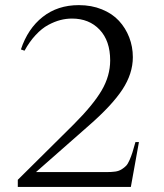

<svg xmlns="http://www.w3.org/2000/svg" viewBox="-20 -733 643 753"><path d="M76.2 -534.2Q95.7 -569.8 119.9 -595.7Q144 -621.6 168.9 -635Q193.8 -648.4 216.6 -654.3Q239.3 -660.2 262.2 -660.2Q329.6 -660.2 370.8 -616.5Q412.1 -572.8 412.1 -496.1Q412.1 -435.5 378.7 -378.4Q345.2 -321.3 269 -245.1L49.8 -27.8V0H493.2L524.9 -175.8H511.2Q503.9 -149.4 499.5 -135.5Q495.1 -121.6 488.3 -105.7Q481.4 -89.8 474.6 -82.8Q467.8 -75.7 456.8 -68.8Q445.8 -62 431.9 -60.1Q418 -58.1 397.9 -58.1H121.1L328.1 -240.2Q418.9 -319.3 460 -381.8Q501 -444.3 501 -508.8Q501 -549.8 486.8 -586.4Q472.7 -623 446.5 -651.4Q420.4 -679.7 379.6 -696.3Q338.9 -712.9 289.1 -712.9Q206.1 -712.9 147.5 -666.7Q88.9 -620.6 62 -539.1Z"/></svg>

Font: Ortica Linear Light
Style: Regular
Weight: 300
Designer: Benedetta Bovani
Foundry: Collletttivo
Version: Version 2.000;Glyphs 3.1.2 (3151)